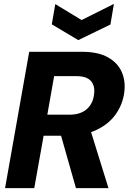

<svg xmlns="http://www.w3.org/2000/svg" viewBox="-20 -966 660 986"><path d="M6 0 130 -700H401Q484 -700 534.5 -671.5Q585 -643 605.5 -595.5Q626 -548 618 -490Q610 -430 574.5 -379.5Q539 -329 476 -299Q413 -269 325 -269H204L156 0ZM370 0 283 -306H442L537 0ZM223 -377H336Q393 -377 425.5 -405.5Q458 -434 463 -482Q469 -524 447.5 -549.5Q426 -575 371 -575H258ZM565 -946 547 -840 382 -760 246 -841 264 -945 399 -863Z"/></svg>

Font: DM Sans 36pt Black
Style: Italic
Weight: 900
Italic angle: -10°
Designer: Colophon Foundry, Jonny Pinhorn
Foundry: Colophon Foundry
Version: Version 4.004;gftools[0.9.30]